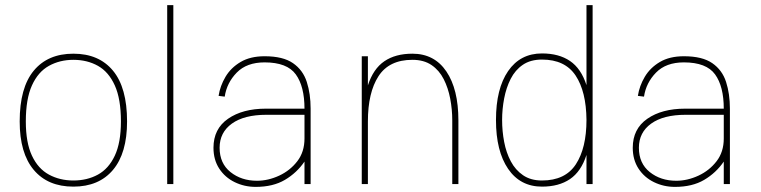

<svg xmlns="http://www.w3.org/2000/svg" viewBox="-20 -720 2975 751"><path d="M57 -245Q57 -377 112 -443.5Q167 -510 267 -510Q367 -510 422 -443.5Q477 -377 477 -245Q477 -121 422 -55.5Q367 10 267 10Q167 10 112 -55.5Q57 -121 57 -245ZM267 -14Q321 -14 363 -37Q405 -60 429 -111Q453 -162 453 -245Q453 -333 429 -386Q405 -439 363 -462.5Q321 -486 267 -486Q214 -486 171.5 -462.5Q129 -439 105 -386Q81 -333 81 -245Q81 -162 105 -111Q129 -60 171.5 -37Q214 -14 267 -14Z M634 -700H658V0H634Z M980 11Q936 11 898 -7.5Q860 -26 837.5 -60.5Q815 -95 815 -142Q815 -216 872 -255.5Q929 -295 1020 -295H1171Q1171 -382 1137 -429Q1103 -476 1015 -476Q945 -476 906 -436Q867 -396 859 -342L835 -345Q841 -384 862 -419.5Q883 -455 921 -477.5Q959 -500 1015 -500Q1087 -500 1126 -473Q1165 -446 1180 -399.5Q1195 -353 1195 -295V0H1171V-88Q1141 -44 1094.5 -16.5Q1048 11 980 11ZM985 -13Q1029 -13 1072 -33Q1115 -53 1143 -89.5Q1171 -126 1171 -178V-271H1022Q935 -271 887 -236.5Q839 -202 839 -142Q839 -81 881.5 -47Q924 -13 985 -13Z M1395 0V-500H1419V-386Q1440 -451 1483.5 -480.5Q1527 -510 1593 -510Q1679 -510 1726 -440.5Q1773 -371 1773 -249V0H1749V-249Q1749 -292 1741 -334Q1733 -376 1715.5 -410.5Q1698 -445 1668 -465.5Q1638 -486 1593 -486Q1502 -486 1460.5 -422Q1419 -358 1419 -245V0Z M2100 -511Q2166 -511 2209.5 -481.5Q2253 -452 2274 -387V-700H2298V0H2274V-114Q2253 -49 2209.5 -19.5Q2166 10 2100 10Q2015 10 1967.5 -59.5Q1920 -129 1920 -250V-251Q1920 -373 1967.5 -442Q2015 -511 2100 -511ZM2100 -487Q2055 -487 2025 -466.5Q1995 -446 1977.5 -411.5Q1960 -377 1952 -335Q1944 -293 1944 -251Q1944 -207 1952 -165Q1960 -123 1978 -89Q1996 -55 2026 -34.5Q2056 -14 2100 -14Q2191 -14 2232.5 -77.5Q2274 -141 2274 -251Q2273 -362 2231.5 -424.5Q2190 -487 2100 -487Z M2620 11Q2576 11 2538 -7.5Q2500 -26 2477.5 -60.5Q2455 -95 2455 -142Q2455 -216 2512 -255.5Q2569 -295 2660 -295H2811Q2811 -382 2777 -429Q2743 -476 2655 -476Q2585 -476 2546 -436Q2507 -396 2499 -342L2475 -345Q2481 -384 2502 -419.5Q2523 -455 2561 -477.5Q2599 -500 2655 -500Q2727 -500 2766 -473Q2805 -446 2820 -399.5Q2835 -353 2835 -295V0H2811V-88Q2781 -44 2734.5 -16.5Q2688 11 2620 11ZM2625 -13Q2669 -13 2712 -33Q2755 -53 2783 -89.5Q2811 -126 2811 -178V-271H2662Q2575 -271 2527 -236.5Q2479 -202 2479 -142Q2479 -81 2521.5 -47Q2564 -13 2625 -13Z"/></svg>

Font: Haskoy Thin
Style: Regular
Weight: 100
Designer: Ertekin Erdin
Foundry: Ertekin Erdin
Version: Version 2.000; ttfautohint (v1.8.4.7-5d5b)